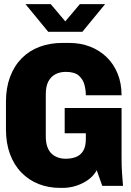

<svg xmlns="http://www.w3.org/2000/svg" viewBox="-20 -905 640 935"><path d="M273 10Q216 10 168 -9Q120 -28 84 -65Q48 -102 28.5 -155Q9 -208 9 -276V-410Q9 -477 29 -530.5Q49 -584 85.5 -621Q122 -658 172.5 -677Q223 -696 284 -696H316Q372 -696 418.5 -678Q465 -660 499.5 -626.5Q534 -593 553 -546Q572 -499 572 -441H398Q398 -467 391 -493Q384 -519 363.5 -537Q343 -555 300 -555Q272 -555 250 -543.5Q228 -532 215.5 -508.5Q203 -485 203 -446V-241Q203 -212 210 -191.5Q217 -171 230 -158Q243 -145 261 -138.5Q279 -132 300 -132Q329 -132 351 -141Q373 -150 385.5 -171Q398 -192 398 -228V-256H295V-379H572V-141Q572 -96 574 -65.5Q576 -35 579 0H478L451 -76Q430 -37 383 -13.5Q336 10 285 10ZM215 -750 104 -885H227L314 -782H282L369 -885H492L381 -750Z"/></svg>

Font: Chivo Mono Medium ExtraBold
Style: Regular
Weight: 800
Monospace: yes
Version: Version 1.008